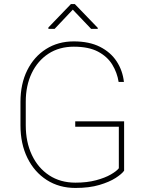

<svg xmlns="http://www.w3.org/2000/svg" viewBox="-20 -927 727 957"><path d="M598.6 -322.3V-76.2Q587.4 -60.1 556.4 -40Q525.4 -20 475.3 -5.1Q425.3 9.8 356 9.8Q274.9 9.8 213.1 -29.8Q151.4 -69.3 116.7 -139.6Q82 -210 82 -302.7V-418.9Q82 -508.8 115.7 -576.7Q149.4 -644.5 209.5 -682.6Q269.5 -720.7 347.7 -720.7Q424.8 -720.7 478 -693.8Q531.2 -667 561.3 -621.3Q591.3 -575.7 597.7 -518.6H571.3Q564 -564.9 539.6 -605Q515.1 -645 468.5 -669.7Q421.9 -694.3 347.7 -694.3Q275.4 -694.3 221.4 -659.2Q167.5 -624 137.9 -562Q108.4 -500 108.4 -419.9V-302.7Q108.4 -219.2 138.9 -154.5Q169.4 -89.8 225.1 -53.2Q280.8 -16.6 356 -16.6Q414.1 -16.6 458.7 -28.6Q503.4 -40.5 532.5 -57.4Q561.5 -74.2 572.3 -88.4V-295.4H355V-322.3ZM353 -906.7 467.3 -788.1V-783.2H434.1L342.8 -878.9L252.4 -783.2H221.2V-790L333.5 -906.7Z"/></svg>

Font: Vazirmatn FD Thin
Style: Regular
Weight: 100
Designer: Saber Rastikerdar
Foundry: Saber Rastikerdar
Version: Version 33.003